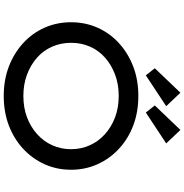

<svg xmlns="http://www.w3.org/2000/svg" viewBox="1 -976 985 1027"><g transform="rotate(90 493.5 -462.5)"><path d="M493 10Q407 10 335.5 -17.5Q264 -45 210.5 -94Q157 -143 128 -208.5Q99 -274 99 -350Q99 -426 128 -491.5Q157 -557 210.5 -606Q264 -655 335.5 -682.5Q407 -710 493 -710Q579 -710 650.5 -683Q722 -656 775.5 -606.5Q829 -557 858.5 -491.5Q888 -426 888 -350Q888 -274 858.5 -208.5Q829 -143 775.5 -93.5Q722 -44 650.5 -17Q579 10 493 10ZM493 -95Q556 -95 607.5 -114.5Q659 -134 697.5 -168.5Q736 -203 757 -249.5Q778 -296 778 -350Q778 -404 757 -450.5Q736 -497 697.5 -531.5Q659 -566 607.5 -585.5Q556 -605 493 -605Q431 -605 379 -585.5Q327 -566 288.5 -532Q250 -498 229.5 -451.5Q209 -405 209 -350Q209 -296 229.5 -249Q250 -202 288.5 -168Q327 -134 379 -114.5Q431 -95 493 -95ZM383 -750 345 -798 476 -935 548 -859ZM582 -750 544 -798 675 -935 747 -859Z"/></g></svg>

Font: Lexend Mega
Style: Regular
Weight: 400
Designer: Bonnie Shaver-Troup, Thomas Jockin
Foundry: Lexend
Version: Version 1.007